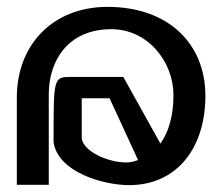

<svg xmlns="http://www.w3.org/2000/svg" viewBox="-20 -528 643 559"><path d="M29 10H122V-254C122 -350 177 -443 304 -443C411 -443 485 -348 485 -251C485 -191 471 -143 447 -110L339 -304H183C137 -304 136 -296 136 -136V-115V-114C149 -26 282 11 356 11C494 11 578 -96 578 -249C578 -400 471 -508 293 -508C134 -508 29 -398 29 -244ZM218 -125V-242H299L382 -62C371 -58 360 -55 348 -55C294 -55 223 -87 218 -125Z"/></svg>

Font: Charger Sport
Style: DfBd
Weight: 400
Designer: Jasper
Foundry: Cannot Into Space Fonts
Version: Version 1.1